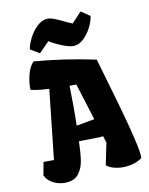

<svg xmlns="http://www.w3.org/2000/svg" viewBox="-143 -1074 907 1172"><g transform="rotate(-15 310.5 -488.0)"><path d="M608.9 -40Q608.9 -31.2 607.9 -16.6Q565.4 9.8 505.9 9.8Q468.8 9.8 436.3 -1Q403.8 -11.7 386.7 -29.8L426.3 -162.6L417 -205.1H390.6Q330.1 -208.5 266.6 -213.9Q257.8 -141.1 247.1 -96.7Q236.3 -52.2 209.2 -21.2Q182.1 9.8 132.8 9.8Q89.8 9.8 53.2 -11.2Q16.6 -32.2 2.9 -68.4L24.9 -147.9L89.4 -142.6L174.3 -569.8Q96.7 -580.6 62 -593.8Q63.5 -636.2 79.8 -683.6Q96.2 -731 124.5 -756.3Q304.7 -726.6 500.5 -667Q566.4 -340.3 587.6 -212.2Q608.9 -84 608.9 -40ZM391.6 -319.8 340.8 -552.2 298.8 -555.7Q296.4 -513.2 290.8 -444.8Q285.2 -376.5 277.8 -309.1ZM390.6 -783.7Q422.9 -783.7 453.4 -808.8Q483.9 -834 505.4 -869.6Q526.9 -905.3 533.2 -934.1L481 -976.6L415.5 -918Q405.3 -922.4 390.4 -931.2Q375.5 -939.9 372.1 -941.9Q336.4 -963.4 312.3 -974.9Q288.1 -986.3 269 -986.3Q236.8 -986.3 205.1 -960.4Q173.3 -934.6 150.9 -897.9Q128.4 -861.3 122.1 -833L175.8 -793.9L244.1 -852.1Q273.9 -829.1 319.3 -806.4Q364.7 -783.7 390.6 -783.7Z"/></g></svg>

Font: Fruktur
Style: Regular
Weight: 400
Designer: Viktoriya Grabowska
Foundry: Viktoriya Grabowska
Version: Version 1.004; ttfautohint (v1.4.1)